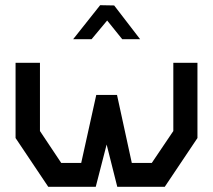

<svg xmlns="http://www.w3.org/2000/svg" viewBox="-20 -720 821 740"><path d="M615 0H432L391 -163L349 0H166L40 -188V-478H134V-215L216 -92H293L351 -354H431L488 -92H565L648 -215V-478H741V-188ZM366 -700 420 -699 520 -569H451L393 -641L333 -569H262Z"/></svg>

Font: Turret Road
Style: Bold
Weight: 700
Designer: Noponies
Foundry: Noponies
Version: Version 1.001; ttfautohint (v1.8)